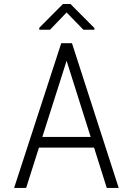

<svg xmlns="http://www.w3.org/2000/svg" viewBox="-20 -923 640 943"><path d="M443.8 -785.2V-776.9H389.6L307.1 -861.8L225.6 -776.9H172.9V-786.6L289.1 -903.3H326.2ZM441.9 -198.2H171.4L108.4 0H49.3L280.8 -710.9H333.5L563 0H504.4ZM188 -250.5H425.3L307.1 -624.5Z"/></svg>

Font: TypoPRO Roboto Mono
Style: Regular
Weight: 300
Designer: Google
Version: Version 2.000986; 2015; ttfautohint (v1.3)